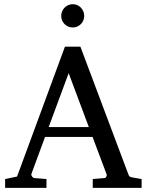

<svg xmlns="http://www.w3.org/2000/svg" viewBox="-20 -914 714 934"><path d="M314 -558.1 216.8 -295.9H412.1ZM431.2 0V-43L488.8 -47.9Q493.7 -47.9 497.1 -54.4Q500.5 -61 499 -64.9L430.2 -248H199.2L132.8 -67.9Q131.8 -64.9 132.8 -61.5Q133.8 -58.1 136.2 -54.9Q138.7 -51.8 141.6 -49.8Q144.5 -47.9 147 -47.9L206.1 -43V0H4.9V-43L63 -55.2L295.9 -687H371.1L603 -69.8Q606.4 -59.6 609.6 -56.2Q612.8 -52.7 624 -50.8L668.9 -43V0ZM389.6 -836.4Q389.6 -824.7 385.3 -814.5Q380.9 -804.2 373.3 -796.6Q365.7 -789.1 355.7 -784.7Q345.7 -780.3 334 -780.3Q322.3 -780.3 312 -784.7Q301.8 -789.1 294.2 -796.6Q286.6 -804.2 282.2 -814.5Q277.8 -824.7 277.8 -836.4Q277.8 -848.1 282.2 -858.6Q286.6 -869.1 294.2 -877Q301.8 -884.8 312 -889.2Q322.3 -893.6 334 -893.6Q345.7 -893.6 355.7 -889.2Q365.7 -884.8 373.3 -877Q380.9 -869.1 385.3 -858.6Q389.6 -848.1 389.6 -836.4Z"/></svg>

Font: Charis SIL Phon
Style: Regular
Weight: 400
Foundry: SIL International
Version: Version 5.000